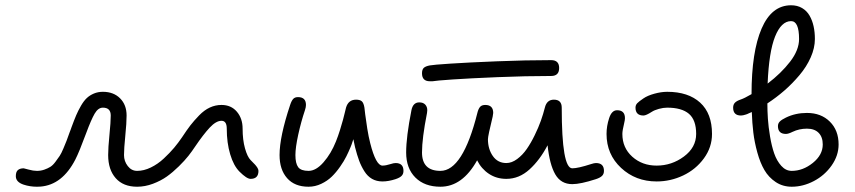

<svg xmlns="http://www.w3.org/2000/svg" viewBox="-20 -708 3240 728"><path d="M40 -40Q40 -56.6 47.9 -63.2Q55.7 -69.8 69.8 -69.8Q71.8 -69.8 88.9 -64.9Q106 -60.1 120.1 -60.1Q134.8 -60.1 147.9 -64.7Q161.1 -69.3 170.9 -75.4Q180.7 -81.5 190.4 -94.7Q200.2 -107.9 206.3 -116.9Q212.4 -126 220.5 -145.3Q228.5 -164.6 232.4 -174.3Q236.3 -184.1 244.1 -206.5Q245.6 -210.4 246.6 -212.9Q247.6 -215.3 248.8 -218.8Q250 -222.2 251 -225.1Q261.2 -252.9 268.8 -270.8Q276.4 -288.6 287.1 -307.1Q297.9 -325.7 309.1 -336.2Q320.3 -346.7 335.9 -353.3Q351.6 -359.9 370.1 -359.9Q410.6 -359.9 435.3 -335.2Q460 -310.5 460 -270Q460 -242.2 455.1 -193.4Q450.2 -144.5 450.2 -120.1Q450.2 -96.7 464.4 -78.4Q478.5 -60.1 500 -60.1Q525.4 -60.1 552 -73Q578.6 -85.9 601.3 -107.2Q624 -128.4 640.4 -147.9Q656.7 -167.5 669.9 -187Q688.5 -215.3 701.9 -232.7Q715.3 -250 734.9 -270.3Q754.4 -290.5 775.6 -300.3Q796.9 -310.1 819.8 -310.1Q856.4 -310.1 878.2 -284.4Q899.9 -258.8 899.9 -220.2Q899.9 -177.7 908.9 -145.5Q918 -113.3 930.2 -101.1Q942.4 -88.9 947.3 -83.5Q952.1 -78.1 956.1 -71.8Q960 -65.4 960 -60.1Q960 -29.8 930.2 -29.8Q915.5 -29.8 888.2 -57.1Q865.7 -79.6 852.8 -123Q839.8 -166.5 839.8 -220.2Q839.8 -250 819.8 -250Q799.3 -250 775.1 -224.1Q751 -198.2 720.2 -152.8Q708 -134.3 694.3 -116.9Q680.7 -99.6 658.2 -77.4Q635.7 -55.2 612.8 -38.8Q589.8 -22.5 559.8 -11.2Q529.8 0 500 0Q447.3 0 418.7 -32.5Q390.1 -64.9 390.1 -120.1Q390.1 -147.9 395 -196.8Q399.9 -245.6 399.9 -270Q399.9 -299.8 370.1 -299.8Q352.1 -299.8 338.9 -277.1Q325.7 -254.4 307.1 -204.1Q279.8 -130.4 265.6 -103Q216.3 -7.3 133.8 -0.5Q127 0 120.1 0Q93.8 0 69.8 -7.8Q40 -17.6 40 -40Z M1040 -120.1Q1040 -189.9 1080.1 -310.1Q1085.4 -326.2 1091.8 -333Q1098.1 -339.8 1109.9 -339.8Q1140.1 -339.8 1140.1 -310.1Q1140.1 -301.8 1136.2 -290Q1121.6 -246.6 1110.8 -197.5Q1100.1 -148.4 1100.1 -120.1Q1100.1 -88.4 1110.6 -74.2Q1121.1 -60.1 1149.9 -60.1Q1178.2 -60.1 1206.8 -92.8Q1235.4 -125.5 1253.9 -171.9Q1261.7 -191.4 1269 -214.6Q1276.4 -237.8 1280.5 -253.7Q1284.7 -269.5 1288.1 -283.7Q1291.5 -297.9 1292 -299.8Q1300.8 -330.1 1330.1 -330.1Q1345.2 -330.1 1352.1 -323.7Q1358.9 -317.4 1361.8 -299.8Q1361.8 -298.8 1364.7 -274.7Q1367.7 -250.5 1372.6 -220.2Q1377.4 -189.9 1383.8 -165Q1405.3 -80.1 1430.2 -80.1Q1442.9 -80.1 1460.9 -85.9Q1472.7 -89.8 1480 -89.8Q1509.8 -89.8 1509.8 -60.1Q1509.8 -48.3 1502.9 -41.3Q1496.1 -34.2 1480 -28.8Q1453.1 -20 1430.2 -20Q1407.7 -20 1390.6 -29.8Q1373.5 -39.6 1361.6 -58.6Q1349.6 -77.6 1341.8 -98.6Q1334 -119.6 1326.2 -149.9Q1324.2 -157.2 1319.8 -180.2Q1312 -155.8 1309.1 -149.9Q1301.8 -132.3 1293.2 -115Q1284.7 -97.7 1269.5 -75.9Q1254.4 -54.2 1237.8 -38.1Q1221.2 -22 1198 -11Q1174.8 0 1149.9 0Q1097.2 0 1068.6 -32.5Q1040 -64.9 1040 -120.1Z M1520 -129.9Q1520 -188.5 1540 -290Q1545.9 -319.8 1569.8 -319.8Q1584.5 -319.8 1592.3 -311.5Q1600.1 -303.2 1600.1 -290Q1600.1 -284.7 1599.1 -279.8Q1580.1 -183.1 1580.1 -129.9Q1580.1 -60.1 1649.9 -60.1Q1734.9 -60.1 1790 -279.8Q1793.5 -294.4 1799.8 -302.2Q1806.2 -310.1 1819.8 -310.1Q1850.1 -310.1 1850.1 -279.8Q1850.1 -275.9 1848.1 -266.1Q1830.1 -192.4 1830.1 -180.2Q1830.1 -143.1 1848.6 -116.5Q1867.2 -89.8 1899.9 -89.8Q1920.4 -89.8 1940.9 -105Q1961.4 -120.1 1977.3 -143.1Q1993.2 -166 2007.3 -195.1Q2021.5 -224.1 2030.8 -250.2Q2040 -276.4 2045.9 -299.8Q2053.2 -330.1 2080.1 -330.1Q2109.9 -330.1 2109.9 -299.8Q2109.9 -69.8 2149.9 -69.8Q2171.4 -69.8 2221.2 -85.9Q2232.9 -89.8 2239.7 -89.8Q2270 -89.8 2270 -60.1Q2270 -48.3 2262.9 -41.3Q2255.9 -34.2 2239.7 -28.8Q2181.2 -9.8 2149.9 -9.8Q2106.9 -9.8 2085.4 -46.9Q2064 -84 2056.2 -157.2Q2026.9 -101.1 1987.5 -65.4Q1948.2 -29.8 1899.9 -29.8Q1862.8 -29.8 1834 -48.8Q1805.2 -67.9 1789.1 -100.1Q1733.4 0 1649.9 0Q1589.8 0 1554.9 -34.9Q1520 -69.8 1520 -129.9ZM1580.1 -430.2Q1580.1 -444.3 1586.9 -450.7Q1593.8 -457 1609.9 -460Q1621.6 -462.4 1688.2 -466.8Q1754.9 -471.2 1864.5 -475.6Q1974.1 -480 2069.8 -480Q2100.1 -480 2100.1 -450.2Q2100.1 -419.9 2069.8 -419.9Q1974.1 -419.9 1867.2 -415.5Q1760.3 -411.1 1696.3 -406.7Q1632.3 -402.3 1620.1 -399.9H1609.9Q1580.1 -399.9 1580.1 -430.2Z M2279.8 -200.2Q2279.8 -230 2289.6 -259.8Q2299.3 -290 2319.8 -290Q2349.6 -290 2349.6 -259.8Q2349.6 -252.9 2346.7 -241.2Q2339.8 -212.9 2339.8 -200.2Q2339.8 -147.5 2377.4 -113.8Q2415 -80.1 2469.7 -80.1Q2526.9 -80.1 2573.2 -114.5Q2619.6 -148.9 2619.6 -200.2Q2619.6 -252.9 2592.3 -276.4Q2564.9 -299.8 2509.8 -299.8Q2495.1 -299.8 2478.3 -295.2Q2461.4 -290.5 2451.7 -284.2Q2429.7 -270 2419.9 -270Q2389.6 -270 2389.6 -299.8Q2389.6 -309.6 2396 -316.4Q2402.3 -323.2 2419.9 -335Q2435.5 -345.7 2461.4 -352.8Q2487.3 -359.9 2509.8 -359.9Q2589.8 -359.9 2634.8 -318.8Q2679.7 -277.8 2679.7 -200.2Q2679.7 -149.4 2648.9 -107.4Q2618.2 -65.4 2570.3 -42.7Q2522.5 -20 2469.7 -20Q2390.1 -20 2335 -71.3Q2279.8 -122.6 2279.8 -200.2Z M2759.8 -299.8Q2759.8 -311.5 2766.6 -318.6Q2773.4 -325.7 2789.6 -331.1Q2801.8 -335 2829.6 -351.1Q2829.6 -511.2 2867.7 -599.6Q2905.8 -688 2979.5 -688Q3003.4 -688 3021.2 -677.5Q3039.1 -667 3049.6 -648.7Q3060.1 -630.4 3064.9 -608.2Q3069.8 -585.9 3069.8 -560.1Q3069.8 -526.4 3054 -490.5Q3038.1 -454.6 3011.2 -422.9Q2984.4 -391.1 2953.9 -364.5Q2923.3 -337.9 2889.6 -315.9Q2889.6 -287.6 2891.6 -257.6Q2893.6 -227.5 2899.7 -190.9Q2905.8 -154.3 2915.5 -126.2Q2925.3 -98.1 2942.4 -79.1Q2959.5 -60.1 2981.9 -60.1Q3024.4 -60.1 3062 -90.3Q3099.6 -120.6 3099.6 -160.2Q3099.6 -188.5 3084 -204.3Q3068.4 -220.2 3039.6 -220.2Q3010.3 -220.2 2984.9 -208Q2969.2 -200.2 2960 -200.2Q2929.7 -200.2 2929.7 -230Q2929.7 -240.2 2936.8 -247.3Q2943.8 -254.4 2960 -262.2Q2996.1 -279.8 3039.6 -279.8Q3093.3 -279.8 3126.5 -246.8Q3159.7 -213.9 3159.7 -160.2Q3159.7 -118.2 3133.3 -80.6Q3106.9 -43 3065.9 -21.5Q3024.9 0 2981.9 0Q2947.8 0 2921.1 -17.8Q2894.5 -35.6 2878.4 -63.2Q2862.3 -90.8 2851.6 -129.6Q2840.8 -168.5 2836.4 -205.1Q2832 -241.7 2830.6 -283.2Q2827.1 -282.2 2819.8 -278.6Q2812.5 -274.9 2808.6 -273.9Q2796.9 -270 2789.6 -270Q2759.8 -270 2759.8 -299.8ZM2890.6 -391.1Q2941.9 -430.2 2975.8 -474.1Q3009.8 -518.1 3009.8 -560.1Q3009.8 -627.9 2979.5 -627.9Q2942.4 -627.9 2918.9 -569.6Q2895.5 -511.2 2890.6 -391.1Z"/></svg>

Font: Pecita
Style: Book
Weight: 400
Width: 6
Version: Version 3.4.1